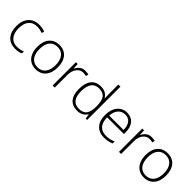

<svg xmlns="http://www.w3.org/2000/svg" viewBox="216 -1923 3096 3096"><g transform="rotate(45 1764.5 -375.0)"><path d="M300.8 9.8Q187 9.8 122.6 -62Q58.1 -133.8 58.1 -263.7Q58.1 -393.6 125 -467.3Q191.9 -541 308.1 -541Q377 -541 439.9 -517.1L426.8 -474.1Q357.9 -497.1 307.1 -497.1Q209.5 -497.1 159.2 -436.8Q108.9 -376.5 108.9 -266.1Q108.9 -155.8 159.2 -95Q209.5 -34.2 299.8 -34.2Q372.1 -34.2 434.1 -60.1V-15.1Q383.3 9.8 300.8 9.8Z M631.6 -436.8Q584 -376.5 584 -266.6Q584 -156.7 632.1 -95.5Q680.2 -34.2 768.1 -34.2Q856 -34.2 904.1 -95.7Q952.1 -157.2 952.1 -266.6Q952.1 -376 903.6 -436.5Q855 -497.1 767.1 -497.1Q679.2 -497.1 631.6 -436.8ZM766.1 9.8Q696.3 9.8 643.1 -23.9Q589.8 -57.6 561.5 -120.6Q533.2 -183.6 533.2 -266.1Q533.2 -396 596.4 -468.5Q659.7 -541 769 -541Q878.4 -541 940.7 -467.5Q1002.9 -394 1002.9 -265.1Q1002.9 -136.2 939.9 -63.2Q877 9.8 766.1 9.8Z M1431.2 -534.2 1421.9 -487.8Q1388.7 -496.1 1353 -496.1Q1285.2 -496.1 1241.7 -438.5Q1198.2 -380.9 1198.2 -293V0H1149.9V-530.8H1190.9L1195.8 -435.1H1199.2Q1231.9 -493.7 1269 -517.3Q1306.2 -541 1349.1 -541Q1392.1 -541 1431.2 -534.2Z M1716.3 -497.1Q1539.6 -497.1 1539.1 -258.8Q1539.1 -33.2 1714.4 -33.2Q1804.2 -33.2 1846.2 -85.4Q1888.2 -137.7 1888.2 -257.8V-266.1Q1888.2 -389.2 1847.2 -443.1Q1806.2 -497.1 1716.3 -497.1ZM1713.4 -541Q1771 -541 1813 -520Q1855 -499 1888.2 -448.2H1891.1Q1888.2 -509.8 1888.2 -568.8V-759.8H1936V0H1904.3L1892.1 -81.1H1888.2Q1827.6 9.8 1716.3 9.8Q1605 9.8 1546.6 -58.6Q1488.3 -127 1488.3 -261.2Q1488.3 -395.5 1545.9 -468.3Q1603.5 -541 1713.4 -541Z M2137.2 -301.8H2465.3Q2465.3 -394 2425.3 -446Q2385.3 -498 2311.5 -498Q2237.8 -498 2191.4 -447.5Q2145 -397 2137.2 -301.8ZM2516.6 -297.9V-258.8H2134.3Q2135.3 -149.4 2185.3 -91.8Q2235.4 -34.2 2328.6 -34.2Q2374 -34.2 2408.4 -40.5Q2442.9 -46.9 2495.6 -67.9V-23.9Q2418 9.8 2328.6 9.8Q2212.9 9.8 2148.2 -61.5Q2083.5 -132.8 2083.5 -260.7Q2083.5 -388.7 2146.2 -464.8Q2209 -541 2308.6 -541Q2408.2 -541 2462.4 -475.6Q2516.6 -410.2 2516.6 -297.9Z M2944.3 -534.2 2935.1 -487.8Q2901.9 -496.1 2866.2 -496.1Q2798.3 -496.1 2754.9 -438.5Q2711.4 -380.9 2711.4 -293V0H2663.1V-530.8H2704.1L2709 -435.1H2712.4Q2745.1 -493.7 2782.2 -517.3Q2819.3 -541 2862.3 -541Q2905.3 -541 2944.3 -534.2Z M3099.9 -436.8Q3052.2 -376.5 3052.2 -266.6Q3052.2 -156.7 3100.3 -95.5Q3148.4 -34.2 3236.3 -34.2Q3324.2 -34.2 3372.3 -95.7Q3420.4 -157.2 3420.4 -266.6Q3420.4 -376 3371.8 -436.5Q3323.2 -497.1 3235.4 -497.1Q3147.5 -497.1 3099.9 -436.8ZM3234.4 9.8Q3164.6 9.8 3111.3 -23.9Q3058.1 -57.6 3029.8 -120.6Q3001.5 -183.6 3001.5 -266.1Q3001.5 -396 3064.7 -468.5Q3127.9 -541 3237.3 -541Q3346.7 -541 3408.9 -467.5Q3471.2 -394 3471.2 -265.1Q3471.2 -136.2 3408.2 -63.2Q3345.2 9.8 3234.4 9.8Z"/></g></svg>

Font: OpenSans-Light
Style: Regular
Weight: 300
Foundry: Ascender Corporation
Version: Version 1.10